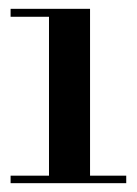

<svg xmlns="http://www.w3.org/2000/svg" viewBox="-20 -874 310 435"><path d="M4 -836V-854H184V-476H266V-459H4V-476H91V-836Z"/></svg>

Font: Libre Bodoni
Style: Regular
Weight: 400
Designer: Pablo Impallari, Rodrigo Fuenzalida
Foundry: Pablo Impallari, Rodrigo Fuenzalida
Version: Version 1.001